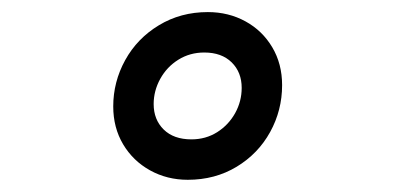

<svg xmlns="http://www.w3.org/2000/svg" viewBox="-20 -610 640 313"><path d="M439.9 -471.2Q439.9 -430.2 420.4 -394.8Q400.9 -359.4 365.7 -338.1Q330.6 -316.9 286.1 -316.9Q252.4 -316.9 224.6 -332.3Q196.8 -347.7 180.7 -374.8Q164.6 -401.9 164.6 -436.5Q164.6 -476.6 184.1 -512Q203.6 -547.4 239 -568.8Q274.4 -590.3 318.8 -590.3Q352.5 -590.3 380.1 -575.2Q407.7 -560.1 423.8 -533Q439.9 -505.9 439.9 -471.2ZM230.5 -440.4Q230.5 -415 246.8 -398.9Q263.2 -382.8 292 -382.8Q315.4 -382.8 334 -394.5Q352.5 -406.2 363.3 -425.5Q374 -444.8 374 -466.8Q374 -492.2 357.7 -508.3Q341.3 -524.4 313 -524.4Q289.6 -524.4 270.8 -512.7Q252 -501 241.2 -481.4Q230.5 -461.9 230.5 -440.4Z"/></svg>

Font: Courier Prime Sans
Style: Italic
Weight: 400
Italic angle: -10°
Designer: Alan Dague-Greene
Foundry: Quote-Unquote Apps
Version: Version 3.020